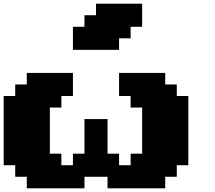

<svg xmlns="http://www.w3.org/2000/svg" viewBox="-20 -1020 1165 1040"><path d="M562.5 0H875V-62.5H937.5V-125H1000V-500H937.5V-562.5H875V-625H625V-500H687.5V-437.5H750V-187.5H687.5V-125H625V-187.5H562.5V-375H437.5V-187.5H375V-125H312.5V-187.5H250V-437.5H312.5V-500H375V-625H125V-562.5H62.5V-500H0V-125H62.5V-62.5H125V0H437.5V-62.5H562.5ZM375 -750H625V-812.5H687.5V-875H750V-1000H500V-937.5H437.5V-875H375Z"/></svg>

Font: Faithful 32x
Style: Bold
Weight: 400
Foundry: Faithful Resource Pack
Version: Version 1.0; January 27, 2023